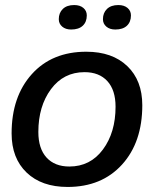

<svg xmlns="http://www.w3.org/2000/svg" viewBox="-20 -731 610 761"><path d="M255 -71Q338 -71 388 -138.5Q438 -206 438 -308Q438 -374 405.5 -409.5Q373 -445 315 -445Q232 -445 182 -377.5Q132 -310 132 -208Q132 -142 164.5 -106.5Q197 -71 255 -71ZM248 10Q145 10 85.5 -47Q26 -104 26 -202Q26 -348 106 -437Q186 -526 322 -526Q425 -526 484.5 -469Q544 -412 544 -314Q544 -167 463.5 -78.5Q383 10 248 10ZM262 -614Q240 -614 226.5 -625.5Q213 -637 213 -655Q213 -680 229 -695.5Q245 -711 274 -711Q297 -711 310.5 -699.5Q324 -688 324 -670Q324 -644 308 -629Q292 -614 262 -614ZM437 -614Q415 -614 401.5 -625.5Q388 -637 388 -655Q388 -680 404 -695.5Q420 -711 449 -711Q472 -711 485.5 -699.5Q499 -688 499 -670Q499 -644 483 -629Q467 -614 437 -614Z"/></svg>

Font: Creato Display Medium
Style: Italic
Weight: 500
Italic angle: -10°
Version: Version 1.000